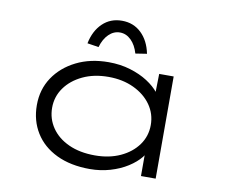

<svg xmlns="http://www.w3.org/2000/svg" viewBox="-82 -855 1135 966"><g transform="rotate(10 485.5 -371.5)"><path d="M435 10Q336 10 264.5 -24.5Q193 -59 155 -120.5Q117 -182 117 -261Q117 -341 158 -402.5Q199 -464 271 -500Q343 -536 436 -536Q496 -536 547 -520.5Q598 -505 636 -480.5Q674 -456 696.5 -427.5Q719 -399 721 -373L693 -375L696 -522H770V0H695V-148L714 -156Q712 -126 688.5 -97Q665 -68 626.5 -43.5Q588 -19 538.5 -4.5Q489 10 435 10ZM448 -62Q521 -62 577.5 -88Q634 -114 666.5 -159Q699 -204 699 -261Q699 -318 667 -363.5Q635 -409 578 -436Q521 -463 448 -463Q374 -463 317 -436Q260 -409 227.5 -363.5Q195 -318 195 -261Q195 -205 226 -159.5Q257 -114 314 -88Q371 -62 448 -62ZM372 -602 314 -611Q327 -676 367 -714.5Q407 -753 466 -753Q525 -753 565 -714.5Q605 -676 618 -611L560 -602Q548 -644 523 -668.5Q498 -693 466 -693Q434 -693 409 -668.5Q384 -644 372 -602Z"/></g></svg>

Font: Lexend Zetta Light
Style: Regular
Weight: 300
Designer: Bonnie Shaver-Troup, Thomas Jockin
Foundry: Lexend
Version: Version 1.007